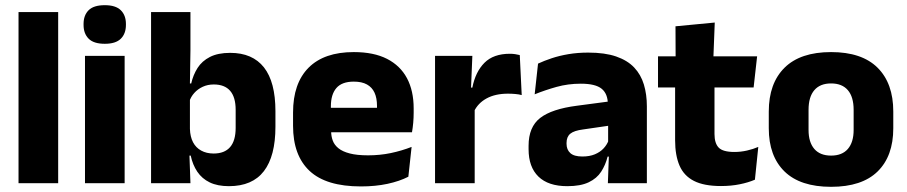

<svg xmlns="http://www.w3.org/2000/svg" viewBox="-20 -707 3500 741"><path d="M204.5 0H51.5V-660.5H204.5Z M461 0H308V-491.5H461ZM384.5 -538Q341.5 -538 322 -557.8Q302.5 -577.5 302.5 -611V-614.5Q302.5 -648 322 -667.5Q341.5 -687 384.5 -687Q426.5 -687 446.2 -667.5Q466 -648 466 -614.5V-611Q466 -577 446.2 -557.5Q426.5 -538 384.5 -538Z M863.5 11.5Q819.5 11.5 789.5 -3Q759.5 -17.5 741.5 -44.2Q723.5 -71 716 -106.5H676.5L713 -209.5Q714 -179 725 -158Q736 -137 756.5 -125.8Q777 -114.5 804.5 -114.5Q846.5 -114.5 868 -139.2Q889.5 -164 889.5 -213.5V-283Q889.5 -332 868.2 -356.5Q847 -381 805 -381Q781.5 -381 762.2 -372Q743 -363 729.8 -348.2Q716.5 -333.5 710.5 -314.5L676 -385H718Q725.5 -418 742.5 -444.8Q759.5 -471.5 790.2 -487.2Q821 -503 868.5 -503Q954.5 -503 998.8 -446.8Q1043 -390.5 1043 -278V-218Q1043 -104.5 998.5 -46.5Q954 11.5 863.5 11.5ZM715 0H563V-660.5H715V-513.5L712.5 -356L713 -342.5V-154L710.5 -124.5Z M1373 12.5Q1239 12.5 1175 -47.2Q1111 -107 1111 -221.5V-272.5Q1111 -385.5 1171 -445.8Q1231 -506 1345.5 -506Q1422.5 -506 1473.8 -479.8Q1525 -453.5 1550.8 -405Q1576.5 -356.5 1576.5 -288.5V-272Q1576.5 -253 1574.8 -233.2Q1573 -213.5 1570 -196.5H1432Q1434 -225.5 1434.5 -251.2Q1435 -277 1435 -298Q1435 -328.5 1425.5 -349.2Q1416 -370 1396.2 -381Q1376.5 -392 1345.5 -392Q1299.5 -392 1278.2 -367.2Q1257 -342.5 1257 -297V-252L1258 -235.5V-200.5Q1258 -181.5 1264.2 -164.5Q1270.5 -147.5 1286.2 -134.8Q1302 -122 1329.8 -114.8Q1357.5 -107.5 1400.5 -107.5Q1446 -107.5 1488 -116.2Q1530 -125 1568.5 -140L1556 -25Q1522 -7.5 1475.5 2.5Q1429 12.5 1373 12.5ZM1539 -196.5H1192V-291H1539Z M1809 -276 1767 -369H1803Q1815 -430 1849.8 -464.8Q1884.5 -499.5 1948 -499.5Q1959 -499.5 1968.2 -498Q1977.5 -496.5 1986 -494.5L1993.5 -340Q1983 -343 1969 -344.2Q1955 -345.5 1940.5 -345.5Q1891.5 -345.5 1858 -327.2Q1824.5 -309 1809 -276ZM1812 0H1659V-491.5H1803L1796.5 -334.5L1812 -332.5Z M2476.5 0H2326L2330.5 -123L2327 -130.5V-284L2326 -304Q2326 -345 2302 -364.5Q2278 -384 2221.5 -384Q2172 -384 2127.5 -371.5Q2083 -359 2043.5 -343L2056.5 -461.5Q2080 -472.5 2109.2 -482.2Q2138.5 -492 2174 -498Q2209.5 -504 2250 -504Q2314.5 -504 2358 -489Q2401.5 -474 2427.5 -446.5Q2453.5 -419 2465 -380.8Q2476.5 -342.5 2476.5 -296.5ZM2169.5 11.5Q2096 11.5 2058 -25.5Q2020 -62.5 2020 -131V-144.5Q2020 -217 2064.8 -251.8Q2109.5 -286.5 2207 -299L2339 -316.5L2348 -224.5L2231 -207.5Q2195.5 -203 2181 -191Q2166.5 -179 2166.5 -155.5V-152Q2166.5 -129.5 2181 -116.2Q2195.5 -103 2227.5 -103Q2255.5 -103 2275.8 -111.5Q2296 -120 2309 -133.8Q2322 -147.5 2328.5 -164.5L2350 -102.5H2325Q2317 -70.5 2300.2 -44.5Q2283.5 -18.5 2252 -3.5Q2220.5 11.5 2169.5 11.5Z M2762.5 11Q2697 11 2658.2 -8.8Q2619.5 -28.5 2602.5 -68Q2585.5 -107.5 2585.5 -165.5V-440H2737.5V-190Q2737.5 -154 2753.8 -137.2Q2770 -120.5 2814.5 -120.5Q2839 -120.5 2863 -126Q2887 -131.5 2906.5 -140L2893.5 -13.5Q2868 -2.5 2834.8 4.2Q2801.5 11 2762.5 11ZM2888.5 -369.5H2519.5V-489.5H2902ZM2733 -478.5H2587.5L2587 -605.5L2738.5 -620Z M3187.5 14Q3068.5 14 3007.8 -45.2Q2947 -104.5 2947 -212V-276.5Q2947 -385.5 3008 -445.8Q3069 -506 3187.5 -506Q3306 -506 3366.8 -445.8Q3427.5 -385.5 3427.5 -276.5V-212Q3427.5 -104.5 3367 -45.2Q3306.5 14 3187.5 14ZM3187.5 -106.5Q3230 -106.5 3252.2 -132.2Q3274.5 -158 3274.5 -205.5V-283Q3274.5 -333 3252.2 -359Q3230 -385 3187.5 -385Q3145 -385 3122.8 -359Q3100.5 -333 3100.5 -283V-205.5Q3100.5 -158 3122.8 -132.2Q3145 -106.5 3187.5 -106.5Z"/></svg>

Font: Anek Malayalam Medium
Style: Bold
Weight: 700
Version: Version 1.003